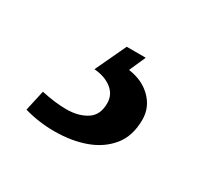

<svg xmlns="http://www.w3.org/2000/svg" viewBox="-67 -103 468 437"><g transform="rotate(30 166.5 115.5)"><path d="M111 240Q70 240 32 229L44 175Q81 183 110 183Q141 183 162.5 169.5Q184 156 184 125Q184 102 166 88Q148 74 120 72L158 -9H208L189 34Q226 39 249 62Q272 85 272 117Q272 160 250 187Q228 214 192 227Q156 240 111 240Z"/></g></svg>

Font: Noto Serif Medium
Style: Italic
Weight: 500
Italic angle: -12°
Designer: Monotype Design Team
Foundry: Monotype Imaging Inc.
Version: Version 2.014; ttfautohint (v1.8.4.7-5d5b)